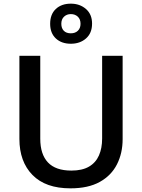

<svg xmlns="http://www.w3.org/2000/svg" viewBox="-20 -1019 777 1049"><path d="M650 -259Q650 -182 619 -121Q588 -60 525 -25Q462 10 365 10Q229 10 157.5 -63Q86 -136 86 -260V-714H200V-261Q200 -176 242 -131.5Q284 -87 370 -87Q429 -87 466 -108.5Q503 -130 520.5 -169.5Q538 -209 538 -262V-714H650ZM367 -780Q316 -780 285 -809Q254 -838 254 -889Q254 -941 285 -970Q316 -999 367 -999Q416 -999 449.5 -970Q483 -941 483 -890Q483 -838 450 -809Q417 -780 367 -780ZM367 -837Q391 -837 405.5 -851Q420 -865 420 -889Q420 -914 405 -928Q390 -942 367 -942Q345 -942 330 -928Q315 -914 315 -889Q315 -865 328.5 -851Q342 -837 367 -837Z"/></svg>

Font: Noto Sans Oriya Medium
Style: Regular
Weight: 500
Version: Version 2.003